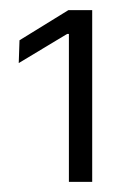

<svg xmlns="http://www.w3.org/2000/svg" viewBox="-20 -722 250 379"><path d="M162 -363H116V-655H112.5L17 -597.5L18.5 -642.5L115 -702H162Z"/></svg>

Font: Anek Devanagari Light
Style: Regular
Weight: 300
Designer: Kailash Malviya (Devanagari) & Yesha Goshar (Latin)
Foundry: Ek Type
Version: Version 1.003